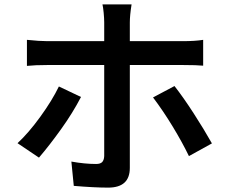

<svg xmlns="http://www.w3.org/2000/svg" viewBox="-20 -816 1040 877"><path d="M573 -713V-516V-460V-377V-282V-188V-106V-49Q573 41 474 41Q411 41 317 33L306 -78Q367 -67 419 -67Q438 -67 446.5 -75.5Q455 -84 456 -103V-145V-219V-308V-398V-473V-516V-714Q456 -732 453.5 -758Q451 -784 448 -796H581Q573 -746 573 -713ZM196 -628H443H562H673H763H815Q871 -628 908 -634V-516Q879 -519 816 -519H564H446H335H247H196Q140 -519 103 -515V-634Q161 -628 196 -628ZM158 -96 60 -162Q110 -208 164 -282.5Q218 -357 249 -421L350 -373Q312 -300 259 -226Q206 -152 158 -96ZM948 -161 843 -103Q812 -167 768.5 -238.5Q725 -310 679 -371L777 -423Q817 -372 864.5 -298.5Q912 -225 948 -161Z"/></svg>

Font: Merged Yaku Han JP SemiBold
Style: Regular
Weight: 600
Designer: Ryoko NISHIZUKA 西塚涼子 (kana, bopomofo & ideographs); Paul D. Hunt (Latin, Greek & Cyrillic); Sandoll Communications 산돌커뮤니
Foundry: Adobe
Version: Version 2.004